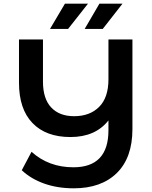

<svg xmlns="http://www.w3.org/2000/svg" viewBox="-20 -914 826 1041"><path d="M698 -700V-214Q698 -59 613.5 24Q529 107 380 107Q292 107 220 81.5Q148 56 98 9L151 -91Q244 -7 378 -7Q568 -7 568 -208V-261Q497 -171 362 -171Q229 -171 156 -247Q83 -323 83 -465V-700H213V-471Q213 -379 257.5 -331.5Q302 -284 382 -284Q467 -284 517.5 -334.5Q568 -385 568 -484V-700ZM332 -894H457L349 -757H251ZM519 -894H644L537 -757H439Z"/></svg>

Font: Montserrat Alternates SemiBold
Style: Regular
Weight: 600
Designer: Julieta Ulanovsky
Foundry: Julieta Ulanovsky
Version: Version 7.200